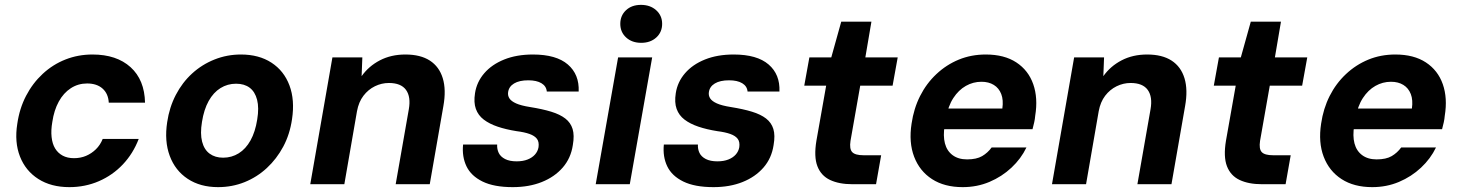

<svg xmlns="http://www.w3.org/2000/svg" viewBox="-20 -757 6003 789"><path d="M265 12Q190 12 137.5 -21.5Q85 -55 62 -114Q39 -173 51 -248Q60 -311 87 -363Q114 -415 155.5 -453.5Q197 -492 249 -512.5Q301 -533 360 -533Q459 -533 516.5 -481Q574 -429 576 -335H427Q425 -372 401.5 -393Q378 -414 338 -414Q301 -414 271 -394.5Q241 -375 221.5 -339.5Q202 -304 195 -256Q189 -222 192 -194Q195 -166 206.5 -147Q218 -128 237.5 -117.5Q257 -107 284 -107Q311 -107 333.5 -116.5Q356 -126 374 -143.5Q392 -161 402 -186H550Q527 -126 485 -81.5Q443 -37 386.5 -12.5Q330 12 265 12Z M876 12Q803 12 751.5 -22Q700 -56 677.5 -116.5Q655 -177 667 -255Q676 -316 702.5 -367Q729 -418 769.5 -455Q810 -492 861.5 -512.5Q913 -533 970 -533Q1044 -533 1095.5 -499.5Q1147 -466 1169.5 -406Q1192 -346 1180 -267Q1171 -205 1144 -154.5Q1117 -104 1076.5 -66.5Q1036 -29 985 -8.5Q934 12 876 12ZM897 -109Q932 -109 961 -127Q990 -145 1009.5 -180Q1029 -215 1037 -266Q1045 -314 1036.5 -347Q1028 -380 1006 -396.5Q984 -413 950 -413Q915 -413 886 -395Q857 -377 837.5 -342Q818 -307 810 -256Q802 -208 810.5 -175Q819 -142 841.5 -125.5Q864 -109 897 -109Z M1255 0 1346 -521H1469L1466 -444Q1495 -485 1541 -509Q1587 -533 1646 -533Q1708 -533 1746.5 -508Q1785 -483 1799.5 -435.5Q1814 -388 1802 -321L1746 0H1606L1660 -308Q1669 -359 1648.5 -387.5Q1628 -416 1578 -416Q1548 -416 1520.5 -402.5Q1493 -389 1473.5 -363.5Q1454 -338 1447 -300L1395 0Z M2087 12Q2010 12 1963 -11Q1916 -34 1897 -73.5Q1878 -113 1883 -163H2023Q2022 -144 2029.5 -128.5Q2037 -113 2055.5 -103.5Q2074 -94 2103 -94Q2129 -94 2148 -101.5Q2167 -109 2178.5 -122Q2190 -135 2193 -152Q2196 -174 2186.5 -186.5Q2177 -199 2156 -206.5Q2135 -214 2103 -218Q2059 -225 2025 -236.5Q1991 -248 1968 -265.5Q1945 -283 1935.5 -309.5Q1926 -336 1932 -374Q1939 -420 1970 -456Q2001 -492 2052 -512.5Q2103 -533 2170 -533Q2266 -533 2313.5 -492Q2361 -451 2358 -381H2227Q2225 -403 2205 -415Q2185 -427 2151 -427Q2114 -427 2092.5 -414Q2071 -401 2068 -378Q2066 -364 2073.5 -352.5Q2081 -341 2101 -332Q2121 -323 2159 -317Q2209 -309 2245 -298Q2281 -287 2303 -270Q2325 -253 2333 -227Q2341 -201 2334 -161Q2326 -107 2292.5 -68.5Q2259 -30 2206.5 -9Q2154 12 2087 12Z M2428 0 2520 -521H2660L2568 0ZM2615 -581Q2577 -581 2553 -603Q2529 -625 2529 -659Q2529 -693 2552.5 -715Q2576 -737 2614 -737Q2652 -737 2676.5 -715Q2701 -693 2701 -659Q2701 -625 2677 -603Q2653 -581 2615 -581Z M2912 12Q2835 12 2788 -11Q2741 -34 2722 -73.5Q2703 -113 2708 -163H2848Q2847 -144 2854.5 -128.5Q2862 -113 2880.5 -103.5Q2899 -94 2928 -94Q2954 -94 2973 -101.5Q2992 -109 3003.5 -122Q3015 -135 3018 -152Q3021 -174 3011.5 -186.5Q3002 -199 2981 -206.5Q2960 -214 2928 -218Q2884 -225 2850 -236.5Q2816 -248 2793 -265.5Q2770 -283 2760.5 -309.5Q2751 -336 2757 -374Q2764 -420 2795 -456Q2826 -492 2877 -512.5Q2928 -533 2995 -533Q3091 -533 3138.5 -492Q3186 -451 3183 -381H3052Q3050 -403 3030 -415Q3010 -427 2976 -427Q2939 -427 2917.5 -414Q2896 -401 2893 -378Q2891 -364 2898.5 -352.5Q2906 -341 2926 -332Q2946 -323 2984 -317Q3034 -309 3070 -298Q3106 -287 3128 -270Q3150 -253 3158 -227Q3166 -201 3159 -161Q3151 -107 3117.5 -68.5Q3084 -30 3031.5 -9Q2979 12 2912 12Z M3483 0Q3428 0 3391 -17.5Q3354 -35 3339 -74Q3324 -113 3335 -179L3375 -405H3285L3306 -521H3396L3437 -668H3561L3536 -521H3669L3648 -405H3515L3475 -178Q3470 -145 3482 -132Q3494 -119 3529 -119H3601L3580 0Z M3936 12Q3861 12 3810 -21Q3759 -54 3736.5 -113Q3714 -172 3726 -249Q3735 -311 3761 -362.5Q3787 -414 3828 -452.5Q3869 -491 3920 -512Q3971 -533 4031 -533Q4107 -533 4156.5 -500.5Q4206 -468 4226 -411Q4246 -354 4234 -281Q4233 -268 4230 -254.5Q4227 -241 4223 -226H3821L3836 -311H4099Q4104 -346 4094.5 -370.5Q4085 -395 4064 -408Q4043 -421 4013 -421Q3979 -421 3949 -404Q3919 -387 3897.5 -354Q3876 -321 3867 -270L3862 -241Q3855 -199 3863 -168Q3871 -137 3894.5 -119.5Q3918 -102 3954 -102Q3993 -102 4016 -115.5Q4039 -129 4055 -151H4198Q4176 -105 4136.5 -68Q4097 -31 4046 -9.5Q3995 12 3936 12Z M4303 0 4394 -521H4517L4514 -444Q4543 -485 4589 -509Q4635 -533 4694 -533Q4756 -533 4794.5 -508Q4833 -483 4847.5 -435.5Q4862 -388 4850 -321L4794 0H4654L4708 -308Q4717 -359 4696.5 -387.5Q4676 -416 4626 -416Q4596 -416 4568.5 -402.5Q4541 -389 4521.5 -363.5Q4502 -338 4495 -300L4443 0Z M5166 0Q5111 0 5074 -17.5Q5037 -35 5022 -74Q5007 -113 5018 -179L5058 -405H4968L4989 -521H5079L5120 -668H5244L5219 -521H5352L5331 -405H5198L5158 -178Q5153 -145 5165 -132Q5177 -119 5212 -119H5284L5263 0Z M5619 12Q5544 12 5493 -21Q5442 -54 5419.5 -113Q5397 -172 5409 -249Q5418 -311 5444 -362.5Q5470 -414 5511 -452.5Q5552 -491 5603 -512Q5654 -533 5714 -533Q5790 -533 5839.5 -500.5Q5889 -468 5909 -411Q5929 -354 5917 -281Q5916 -268 5913 -254.5Q5910 -241 5906 -226H5504L5519 -311H5782Q5787 -346 5777.5 -370.5Q5768 -395 5747 -408Q5726 -421 5696 -421Q5662 -421 5632 -404Q5602 -387 5580.5 -354Q5559 -321 5550 -270L5545 -241Q5538 -199 5546 -168Q5554 -137 5577.5 -119.5Q5601 -102 5637 -102Q5676 -102 5699 -115.5Q5722 -129 5738 -151H5881Q5859 -105 5819.5 -68Q5780 -31 5729 -9.5Q5678 12 5619 12Z"/></svg>

Font: DM Sans 10pt ExtraBold
Style: Italic
Weight: 800
Italic angle: -10°
Version: Version 4.004;gftools[0.9.30]